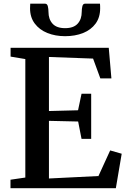

<svg xmlns="http://www.w3.org/2000/svg" viewBox="-20 -996 675 1016"><path d="M114 -56.5V-683.5L36 -696.5V-743H555.5L569.5 -581H511L472.5 -686L239 -694.5V-408.5L393 -412.5L411.5 -500H462.5V-261H411.5L393.5 -353L239 -356.5V-51.5L501 -64.5L563 -200L624 -182.5L593 0H35.5V-45ZM218.5 -976.5Q230 -976.5 233.2 -962.5Q236.5 -948.5 236.5 -933.5Q236.5 -894.5 258 -870.8Q279.5 -847 324.5 -847Q369.5 -847 391 -870.8Q412.5 -894.5 412.5 -933.5Q412.5 -948.5 415.8 -962.5Q419 -976.5 430 -976.5H509Q509.5 -971 509.8 -964.8Q510 -958.5 510 -952Q510 -904 485.8 -871Q461.5 -838 419.5 -821.2Q377.5 -804.5 324.5 -804.5Q272.5 -804.5 230.5 -821.5Q188.5 -838.5 163.8 -871.5Q139 -904.5 139 -952Q139 -958.5 139.5 -964.8Q140 -971 140 -976.5Z"/></svg>

Font: Merriweather 48pt SemiBold
Style: Regular
Weight: 600
Version: Version 2.100